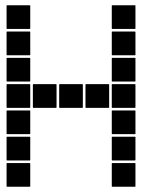

<svg xmlns="http://www.w3.org/2000/svg" viewBox="-20 -715 640 730"><path d="M407 -695H493Q495 -695 495 -693V-607Q495 -605 493 -605H407Q405 -605 405 -607V-693Q405 -695 407 -695ZM7 -695H93Q95 -695 95 -693V-607Q95 -605 93 -605H7Q5 -605 5 -607V-693Q5 -695 7 -695ZM407 -595H493Q495 -595 495 -593V-507Q495 -505 493 -505H407Q405 -505 405 -507V-593Q405 -595 407 -595ZM7 -595H93Q95 -595 95 -593V-507Q95 -505 93 -505H7Q5 -505 5 -507V-593Q5 -595 7 -595ZM407 -495H493Q495 -495 495 -493V-407Q495 -405 493 -405H407Q405 -405 405 -407V-493Q405 -495 407 -495ZM7 -495H93Q95 -495 95 -493V-407Q95 -405 93 -405H7Q5 -405 5 -407V-493Q5 -495 7 -495ZM407 -395H493Q495 -395 495 -393V-307Q495 -305 493 -305H407Q405 -305 405 -307V-393Q405 -395 407 -395ZM307 -395H393Q395 -395 395 -393V-307Q395 -305 393 -305H307Q305 -305 305 -307V-393Q305 -395 307 -395ZM207 -395H293Q295 -395 295 -393V-307Q295 -305 293 -305H207Q205 -305 205 -307V-393Q205 -395 207 -395ZM107 -395H193Q195 -395 195 -393V-307Q195 -305 193 -305H107Q105 -305 105 -307V-393Q105 -395 107 -395ZM7 -395H93Q95 -395 95 -393V-307Q95 -305 93 -305H7Q5 -305 5 -307V-393Q5 -395 7 -395ZM407 -295H493Q495 -295 495 -293V-207Q495 -205 493 -205H407Q405 -205 405 -207V-293Q405 -295 407 -295ZM7 -295H93Q95 -295 95 -293V-207Q95 -205 93 -205H7Q5 -205 5 -207V-293Q5 -295 7 -295ZM407 -195H493Q495 -195 495 -193V-107Q495 -105 493 -105H407Q405 -105 405 -107V-193Q405 -195 407 -195ZM7 -195H93Q95 -195 95 -193V-107Q95 -105 93 -105H7Q5 -105 5 -107V-193Q5 -195 7 -195ZM407 -95H493Q495 -95 495 -93V-7Q495 -5 493 -5H407Q405 -5 405 -7V-93Q405 -95 407 -95ZM7 -95H93Q95 -95 95 -93V-7Q95 -5 93 -5H7Q5 -5 5 -7V-93Q5 -95 7 -95Z"/></svg>

Font: Pixel Panel Black
Style: Regular
Weight: 900
Monospace: yes
Designer: Óliver Lalan
Foundry: Óliver Lalan
Version: Version 1.000; ttfautohint (v1.8.4.7-5d5b-dirty);gftools[0.9